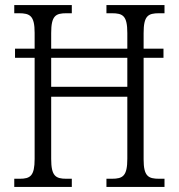

<svg xmlns="http://www.w3.org/2000/svg" viewBox="-20 -734 701 754"><path d="M36 0H262V-32H241C198 -32 181 -43 181 -110V-354H480V-111C480 -43 463 -32 419 -32H398V0H626V-32H605C562 -32 544 -42 544 -108V-507H622V-543H544V-604C544 -672 561 -682 605 -682H626V-714H398V-682H419C463 -682 480 -672 480 -604V-543H181V-604C181 -672 198 -682 241 -682H262V-714H36V-682H54C98 -682 116 -672 116 -605V-543H39V-507H116V-110C116 -43 99 -32 57 -32H36ZM181 -393V-507H480V-393Z"/></svg>

Font: Noto Serif Thai Condensed Light
Style: Regular
Weight: 300
Width: 3
Designer: Monotype Design Team
Foundry: Monotype Imaging Inc.
Version: Version 2.002